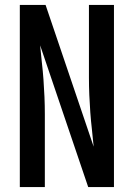

<svg xmlns="http://www.w3.org/2000/svg" viewBox="-20 -755 540 775"><path d="M60 0V-735H164L358 -163Q355 -198 351 -232.5Q347 -267 344.5 -301.5Q342 -336 340.5 -371Q339 -406 339 -441V-735H440V0H336L142 -572Q145 -537 149 -502.5Q153 -468 155.5 -433.5Q158 -399 159.5 -364Q161 -329 161 -294V0Z"/></svg>

Font: Iosevka Custom Semibold
Style: Regular
Weight: 600
Designer: Belleve Invis
Foundry: Belleve Invis
Version: Version 27.0.2; ttfautohint (v1.8.4)